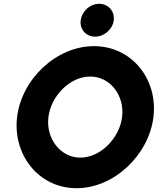

<svg xmlns="http://www.w3.org/2000/svg" viewBox="-20 -968 831 1011"><path d="M405 -861C399 -813 433 -775 481 -775C528 -775 573 -813 579 -861C585 -910 549 -948 502 -948C454 -948 411 -909 405 -861ZM235 -352C249 -464 349 -565 455 -565C561 -565 637 -464 623 -352C609 -240 509 -138 403 -138C297 -138 221 -240 235 -352ZM70 -352C46 -153 184 23 383 23C582 23 764 -153 788 -352C812 -551 674 -725 475 -725C276 -725 94 -551 70 -352Z"/></svg>

Font: Bluebird
Style: SfBdObl
Weight: 700
Designer: Jasper
Foundry: Cannot Into Space Fonts
Version: Version 0.98